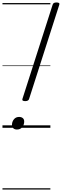

<svg xmlns="http://www.w3.org/2000/svg" viewBox="-20 -1035 501 1555"><path d="M184 -216Q155 -216 162 -235L406 -996Q409 -1007 417 -1011Q425 -1015 438 -1015Q467 -1015 460 -996L216 -235Q214 -226 206 -221Q198 -216 184 -216ZM117 14Q99 14 88 4Q77 -6 77 -24Q77 -49 92.5 -68.5Q108 -88 135 -88Q153 -88 164.5 -78.5Q176 -69 176 -51Q176 -25 160.5 -5.5Q145 14 117 14ZM0 490H388V500H0ZM0 -20H388V0H0ZM0 -505H388V-500H0ZM0 -1010H388V-1000H0Z"/></svg>

Font: Playwrite US Trad Guides
Style: Regular
Weight: 400
Designer: Veronika Burian, José Scaglione
Foundry: TypeTogether
Version: Version 1.003